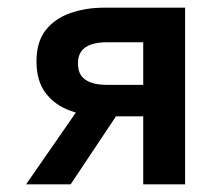

<svg xmlns="http://www.w3.org/2000/svg" viewBox="-20 -480 548 500"><path d="M164 0 316 -228H206L48 0ZM462 0V-460H353V0ZM394 -259H259Q234 -259 217 -265Q200 -271 191.5 -283Q183 -295 183 -315Q183 -334 191.5 -346Q200 -358 217 -364Q234 -370 259 -370H394V-460H251Q204 -460 163.5 -446Q123 -432 99 -401.5Q75 -371 75 -320Q75 -269 99 -237.5Q123 -206 163.5 -191.5Q204 -177 251 -177H394Z"/></svg>

Font: Jost Medium
Style: Regular
Weight: 500
Version: Version 3.710